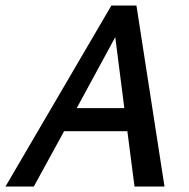

<svg xmlns="http://www.w3.org/2000/svg" viewBox="-32 -678 688 698"><path d="M457 0 431 -201H201L91 0H-12L373 -658H464L566 0ZM247 -285H420L387 -543Z"/></svg>

Font: EauTestInfant Semibold
Style: Italic
Weight: 600
Italic angle: -12°
Designer: Christian Thalmann (Catharsis Fonts)
Version: Version 0.001;PS 000.001;hotconv 1.0.88;makeotf.lib2.5.64775